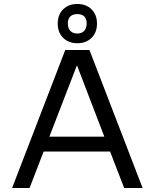

<svg xmlns="http://www.w3.org/2000/svg" viewBox="-20 -948 780 968"><path d="M535 -184H200L129 0H41L309 -696H431L699 0H606ZM506 -259 368 -619 229 -259ZM370 -928Q414 -928 441.5 -901Q469 -874 469 -829Q469 -784 441.5 -757Q414 -730 370 -730Q326 -730 298.5 -757Q271 -784 271 -829Q271 -874 298.5 -901Q326 -928 370 -928ZM370 -779Q392 -779 404.5 -792.5Q417 -806 417 -830Q417 -853 405 -865Q393 -877 370 -877Q347 -877 334.5 -865Q322 -853 322 -830Q322 -806 334.5 -792.5Q347 -779 370 -779Z"/></svg>

Font: AmikoRegular
Style: Regular
Weight: 400
Designer: Pablo Impallari, Rodrigo Fuenzalida, Andres Torresi
Foundry: Impallari Type
Version: Version 1.000; ttfautohint (v1.3)